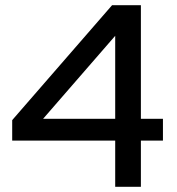

<svg xmlns="http://www.w3.org/2000/svg" viewBox="-20 -720 681 740"><path d="M424 0V-178H27V-257L412 -700H523V-262H608V-178H523V0ZM146 -262H424V-582Z"/></svg>

Font: Red Hat Display Medium
Style: Regular
Weight: 500
Designer: Pentagram, MCKL
Foundry: Pentagram, MCKL
Version: Version 1.023